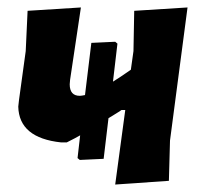

<svg xmlns="http://www.w3.org/2000/svg" viewBox="-20 -491 548 515"><path d="M144 -109Q31 -121 29 -205L31 -223L49 -354L54 -462L197 -471L168 -277L167 -265Q167 -234 194 -234Q198 -234 208 -236L225 -376L289 -379L295 -374L283 -272Q301 -283 331 -304L338 -354L340 -462L483 -471L436 -114L433 -6L289 4L316 -196H306Q299 -191 286.5 -183.5Q274 -176 271 -174L258 -65L194 -62L188 -67L195 -128Q183 -121 159 -109Z"/></svg>

Font: Alegreya Sans ExtraBold
Style: Italic
Weight: 800
Italic angle: -7°
Designer: Juan Pablo del Peral
Foundry: Huerta Tipografica
Version: Version 2.007